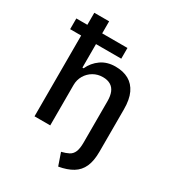

<svg xmlns="http://www.w3.org/2000/svg" viewBox="-209 -825 1029 1132"><g transform="rotate(30 305.0 -259.0)"><path d="M365 187 336 103Q365 96 385 85.5Q405 75 414.5 52.5Q424 30 424 -10V-293Q424 -328 414 -352.5Q404 -377 383 -389.5Q362 -402 331 -402Q295 -402 266 -385Q237 -368 220 -339Q203 -310 203 -275V0H96V-550H21V-623H96V-705H197V-623H369V-550H197V-390H205Q226 -436 266.5 -464.5Q307 -493 364 -493Q417 -493 454.5 -472Q492 -451 512 -408.5Q532 -366 532 -299V-11Q532 52 514 92Q496 132 459 154.5Q422 177 365 187Z"/></g></svg>

Font: Nunito Sans 7pt SemiCondensed SemiBold
Style: Regular
Weight: 600
Width: 4
Designer: Vernon Adams
Foundry: Vernon Adams
Version: Version 3.101;gftools[0.9.27]